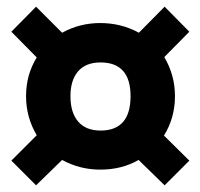

<svg xmlns="http://www.w3.org/2000/svg" viewBox="-20 -630 600 575"><path d="M504 -342Q504 -277 471 -224L547 -149L473 -75L395 -151Q345 -122 280 -122Q219 -122 166 -151L88 -75L14 -149L90 -225Q58 -279 58 -342Q58 -406 90 -458L14 -535L88 -610L166 -532Q219 -561 280 -561Q343 -561 396 -532L473 -610L547 -535L472 -459Q504 -405 504 -342ZM281 -239Q371 -239 371 -342Q371 -443 281 -443Q237 -443 214 -416.5Q191 -390 191 -342Q191 -293 214 -266Q237 -239 281 -239Z"/></svg>

Font: FiraGO ExtraBold
Style: Regular
Weight: 800
Designer: bBox Type
Foundry: bBox Type GmbH
Version: Version 1.001;PS 001.001;hotconv 1.0.88;makeotf.lib2.5.64775